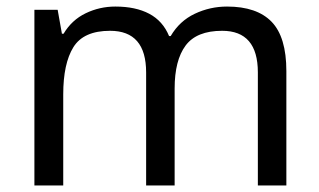

<svg xmlns="http://www.w3.org/2000/svg" viewBox="-20 -566 975 586"><path d="M673 -546Q764 -546 809 -499.5Q854 -453 854 -349V0H767V-345Q767 -472 658 -472Q580 -472 546.5 -427Q513 -382 513 -296V0H426V-345Q426 -472 316 -472Q235 -472 204 -422Q173 -372 173 -278V0H85V-536H156L169 -463H174Q199 -505 241.5 -525.5Q284 -546 332 -546Q394 -546 435.5 -524Q477 -502 496 -456H501Q528 -502 574.5 -524Q621 -546 673 -546Z"/></svg>

Font: Noto Sans Kawi
Style: Regular
Weight: 400
Designer: Fadhl Haqq
Version: Version 1.000